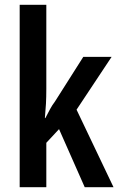

<svg xmlns="http://www.w3.org/2000/svg" viewBox="-20 -780 493 800"><path d="M173 -410Q173 -376 171.5 -348Q170 -320 167 -288H169Q181 -311 189 -326Q197 -341 209 -357L327 -543H445L299 -323L453 0H333L226 -242L173 -185V0H62V-760H173Z"/></svg>

Font: Noto Sans Kannada ExtraCondensed SemiBold
Style: Regular
Weight: 600
Width: 2
Designer: Jelle Bosma - Monotype Design Team
Foundry: Monotype Imaging Inc.
Version: Version 2.005; ttfautohint (v1.8.4.7-5d5b)